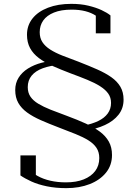

<svg xmlns="http://www.w3.org/2000/svg" viewBox="-20 -740 719 996"><path d="M280 -427 293 -404Q240 -400 202 -386Q164 -372 144 -347.5Q124 -323 124 -288Q124 -259 138 -238.5Q152 -218 178.5 -202Q205 -186 242.5 -171Q280 -156 327 -139Q381 -119 424 -99.5Q467 -80 497.5 -57.5Q528 -35 544.5 -5.5Q561 24 561 64Q561 117 530 155.5Q499 194 445.5 215Q392 236 324 236Q269 236 223 226.5Q177 217 143 201.5Q109 186 86 170V66H166V190Q155 185 146.5 177Q138 169 133 160.5Q128 152 126 145Q124 138 126 133Q145 156 174.5 172.5Q204 189 241.5 197.5Q279 206 322 206Q376 206 414.5 190.5Q453 175 474 147Q495 119 495 80Q495 49 480.5 27Q466 5 438.5 -12Q411 -29 372.5 -44.5Q334 -60 284 -79Q234 -98 192 -116.5Q150 -135 120.5 -156.5Q91 -178 75 -206Q59 -234 59 -273Q59 -309 76.5 -337Q94 -365 125 -384.5Q156 -404 196 -414.5Q236 -425 280 -427ZM423 -62 412 -88Q458 -97 490 -112.5Q522 -128 539 -151.5Q556 -175 556 -206Q556 -234 541.5 -254.5Q527 -275 499.5 -292.5Q472 -310 433 -326Q394 -342 345 -360Q295 -379 253.5 -397.5Q212 -416 182 -438.5Q152 -461 136 -490.5Q120 -520 120 -560Q120 -608 148.5 -644Q177 -680 229 -700Q281 -720 350 -720Q399 -720 438.5 -710.5Q478 -701 507 -687.5Q536 -674 553 -660V-567H477V-670Q486 -669 494 -665Q502 -661 507 -654.5Q512 -648 514 -640.5Q516 -633 515 -624Q501 -643 477.5 -658.5Q454 -674 422.5 -682Q391 -690 352 -690Q297 -690 260 -675Q223 -660 204.5 -634Q186 -608 186 -573Q186 -543 200 -521.5Q214 -500 240.5 -483Q267 -466 304 -451.5Q341 -437 387 -420Q441 -399 484 -380Q527 -361 557.5 -339.5Q588 -318 604.5 -290Q621 -262 621 -223Q621 -178 595 -145Q569 -112 524.5 -91.5Q480 -71 423 -62Z"/></svg>

Font: Roboto Serif 120pt Expanded Light
Style: Regular
Weight: 300
Width: 7
Designer: Greg Gazdowicz
Foundry: Commercial Type
Version: Version 1.008